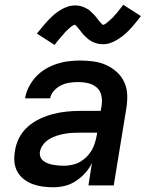

<svg xmlns="http://www.w3.org/2000/svg" viewBox="-20 -784 640 812"><path d="M206 8Q183 8 160.5 5Q138 2 118 -5.5Q98 -13 81 -26Q64 -39 53.5 -58Q43 -77 41 -99Q39 -121 43 -144Q47 -173 60.5 -200Q74 -227 97 -247.5Q120 -268 147.5 -281Q175 -294 203.5 -301.5Q232 -309 261 -312Q290 -315 318 -315H406L410 -339Q413 -361 408.5 -381Q404 -401 389 -414Q374 -427 353.5 -432Q333 -437 312 -437Q294 -437 275.5 -434.5Q257 -432 240 -424Q223 -416 209 -401Q195 -386 192 -368H86Q90 -393 102 -416.5Q114 -440 132 -459.5Q150 -479 173 -492.5Q196 -506 220.5 -514Q245 -522 270 -525Q295 -528 319 -528Q349 -528 377 -524Q405 -520 430 -508.5Q455 -497 475 -478.5Q495 -460 506 -435.5Q517 -411 518 -382Q519 -353 514 -324L461 0H354L369 -95Q358 -72 340.5 -52.5Q323 -33 301 -18.5Q279 -4 254.5 2Q230 8 206 8ZM250 -83Q266 -83 283.5 -86.5Q301 -90 316 -98Q331 -106 344.5 -119Q358 -132 367 -147Q376 -162 381 -178.5Q386 -195 389 -211L391 -223H318Q302 -223 285 -222Q268 -221 252 -218Q236 -215 220 -210Q204 -205 189 -196Q174 -187 163 -173Q152 -159 149 -143Q147 -131 151 -120.5Q155 -110 163.5 -103.5Q172 -97 182.5 -93Q193 -89 204.5 -87Q216 -85 227 -84Q238 -83 250 -83ZM211 -594 136 -642Q150 -659 162 -673.5Q174 -688 185.5 -700Q197 -712 208.5 -722Q220 -732 234.5 -741Q249 -750 265 -755.5Q281 -761 298 -761Q303 -761 308 -760.5Q313 -760 317.5 -759Q322 -758 327 -756.5Q332 -755 336 -753Q340 -751 344 -749Q348 -747 352.5 -744.5Q357 -742 360.5 -738.5Q364 -735 367.5 -731.5Q371 -728 374.5 -725Q378 -722 381 -718.5Q384 -715 386.5 -711.5Q389 -708 391.5 -705Q394 -702 398 -697Q402 -692 405 -688.5Q408 -685 412 -681.5Q416 -678 416 -677H415Q415 -679 419 -680Q423 -681 426 -683Q429 -685 433 -688.5Q437 -692 439 -693.5Q441 -695 443 -697Q445 -699 447 -701Q449 -703 451.5 -705Q454 -707 456.5 -709.5Q459 -712 461.5 -715Q464 -718 466.5 -721Q469 -724 472 -727Q475 -730 477.5 -733.5Q480 -737 483 -740.5Q486 -744 489 -748Q492 -752 495.5 -756Q499 -760 501 -764L576 -716Q562 -698 550.5 -684Q539 -670 527.5 -658Q516 -646 504 -636Q492 -626 477.5 -617Q463 -608 447.5 -602.5Q432 -597 415 -597Q410 -597 405 -597.5Q400 -598 395 -599Q390 -600 385.5 -601.5Q381 -603 376.5 -605Q372 -607 368 -609Q364 -611 360 -613.5Q356 -616 352 -619.5Q348 -623 344.5 -626.5Q341 -630 337.5 -633Q334 -636 331 -639.5Q328 -643 325.5 -646.5Q323 -650 320.5 -653Q318 -656 314 -661Q310 -666 307 -669.5Q304 -673 300 -676.5Q296 -680 296 -681H297Q297 -679 293 -678Q289 -677 286 -675Q283 -673 279 -669.5Q275 -666 273 -664.5Q271 -663 269 -661Q267 -659 265 -657Q263 -655 260.5 -653Q258 -651 256 -648.5Q254 -646 251.5 -643Q249 -640 246.5 -637Q244 -634 241 -631Q238 -628 235.5 -624.5Q233 -621 229.5 -617.5Q226 -614 223 -610Q220 -606 217 -602Q214 -598 211 -594Z"/></svg>

Font: Iosevka SmBd Ex Obl
Style: Regular
Weight: 600
Width: 7
Italic angle: -9°
Monospace: yes
Designer: Belleve Invis
Foundry: Belleve Invis
Version: Version 32.5.0; ttfautohint (v1.8.4)